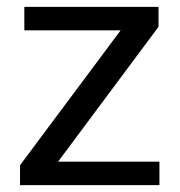

<svg xmlns="http://www.w3.org/2000/svg" viewBox="-20 -537 521 557"><path d="M38.1 0V-57.7L330 -449H50.6V-517H439.9V-459.3L148.5 -68H442.5V0Z"/></svg>

Font: Public Sans Thin
Style: Regular
Weight: 100
Designer: The Public Sans project authors (U.S. Web Design System). Libre Franklin designed by Pablo Impallari and Rodrigo Fuenzal
Version: Version 1.008